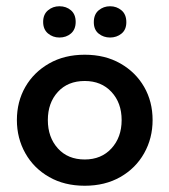

<svg xmlns="http://www.w3.org/2000/svg" viewBox="-20 -584 542 614"><path d="M251 10Q186 10 137 -18Q88 -46 61 -94Q34 -142 34 -200Q34 -259 61 -306Q88 -353 137 -381Q186 -409 251 -409Q316 -409 365 -381Q414 -353 441 -306Q468 -259 468 -200Q468 -142 441 -94Q414 -46 365 -18Q316 10 251 10ZM251 -74Q304 -74 336.5 -109.5Q369 -145 369 -200Q369 -255 336.5 -290Q304 -325 251 -325Q197 -325 165 -290Q133 -255 133 -200Q133 -145 165 -109.5Q197 -74 251 -74ZM170 -464Q149 -464 133.5 -477Q118 -490 118 -514Q118 -538 133.5 -551Q149 -564 170 -564Q192 -564 207 -551Q222 -538 222 -514Q222 -490 207 -477Q192 -464 170 -464ZM332 -464Q311 -464 295.5 -476.5Q280 -489 280 -513Q280 -538 295.5 -551Q311 -564 332 -564Q353 -564 368.5 -551Q384 -538 384 -513Q384 -489 368.5 -476.5Q353 -464 332 -464Z"/></svg>

Font: Rokkitt SemiBold SemiBold
Style: Regular
Weight: 600
Version: Version 3.103